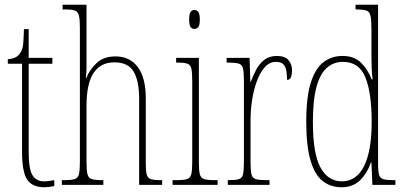

<svg xmlns="http://www.w3.org/2000/svg" viewBox="-20 -780 1702 810"><path d="M167 10Q116 10 94.5 -22.5Q73 -55 73 -141V-511H13V-530Q49 -533 63 -553Q76 -570 78 -596Q80 -622 81 -657H101V-536H201V-511H101V-140Q101 -65 117.5 -40Q134 -15 165 -15Q177 -15 186.5 -16.5Q196 -18 209 -20V5Q184 10 167 10Z M241 0V-20H250Q281 -20 295 -24.5Q309 -29 313 -45Q317 -61 317 -96V-664Q317 -698 313 -714Q309 -730 297 -735Q285 -740 260 -740H244V-760H345V-495Q345 -478 342 -451H344Q358 -486 387.5 -514Q417 -542 468 -542Q527 -542 561 -497.5Q595 -453 595 -364V-94Q595 -61 598.5 -45.5Q602 -30 615 -25Q628 -20 656 -20H664V0H567V-364Q567 -438 544 -477.5Q521 -517 462 -517Q405 -517 375 -472.5Q345 -428 345 -333V-96Q345 -61 349 -45Q353 -29 367 -24.5Q381 -20 411 -20H416V0Z M800 -658Q790 -658 784 -666Q778 -674 778 -698Q778 -721 784 -729.5Q790 -738 800 -738Q810 -738 816.5 -729.5Q823 -721 823 -698Q823 -674 816.5 -666Q810 -658 800 -658ZM708 0V-20H724Q755 -20 769 -24.5Q783 -29 787 -45Q791 -61 791 -96V-437Q791 -473 787.5 -489.5Q784 -506 771 -511Q758 -516 729 -516H723V-536H819V-96Q819 -61 823 -45Q827 -29 841 -24.5Q855 -20 885 -20H898V0Z M941 0V-20H942Q973 -20 987 -24Q1001 -28 1005 -44Q1009 -60 1009 -96V-440Q1009 -476 1005 -492Q1001 -508 986 -512Q971 -516 939 -516H936V-536H1033L1036 -435H1038Q1047 -459 1060 -484.5Q1073 -510 1094.5 -527Q1116 -544 1148 -544Q1182 -544 1197 -526.5Q1212 -509 1212 -483Q1212 -466 1207.5 -454.5Q1203 -443 1191 -443Q1191 -462 1188.5 -479Q1186 -496 1176.5 -507.5Q1167 -519 1144 -519Q1117 -519 1097 -496.5Q1077 -474 1063.5 -437Q1050 -400 1043.5 -357.5Q1037 -315 1037 -274V-96Q1037 -60 1041 -44Q1045 -28 1060 -24Q1075 -20 1106 -20H1117V0Z M1421 10Q1375 10 1341.5 -16Q1308 -42 1290 -103Q1272 -164 1272 -267Q1272 -372 1291.5 -432.5Q1311 -493 1345.5 -518.5Q1380 -544 1425 -544Q1473 -544 1502 -516.5Q1531 -489 1548 -445H1552Q1549 -468 1548 -493Q1547 -518 1547 -544V-656Q1547 -696 1543 -713.5Q1539 -731 1526 -735.5Q1513 -740 1485 -740H1480V-760H1575V-86Q1575 -56 1579.5 -42Q1584 -28 1597.5 -24Q1611 -20 1638 -20H1648V0H1551L1547 -95H1545Q1528 -47 1498 -18.5Q1468 10 1421 10ZM1422 -15Q1484 -15 1516 -79.5Q1548 -144 1548 -265Q1548 -388 1521.5 -453.5Q1495 -519 1427 -519Q1388 -519 1359.5 -494.5Q1331 -470 1315.5 -414.5Q1300 -359 1300 -265Q1300 -132 1332 -73.5Q1364 -15 1422 -15Z"/></svg>

Font: Noto Serif Ethiopic ExtraCondensed Thin
Style: Regular
Weight: 100
Width: 2
Designer: Monotype Design Team
Foundry: Monotype Imaging Inc.
Version: Version 2.102; ttfautohint (v1.8.4.7-5d5b)